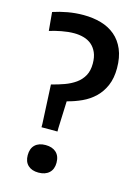

<svg xmlns="http://www.w3.org/2000/svg" viewBox="-115 -814 639 882"><g transform="rotate(15 204.5 -372.5)"><path d="M117 -217 108 -402Q140 -410 169 -420.5Q198 -431 220.5 -447Q243 -463 256 -486.5Q269 -510 269 -544Q269 -575 259.5 -596.5Q250 -618 234 -631.5Q218 -645 196.5 -651Q175 -657 151 -657Q123 -657 91.5 -651Q60 -645 35 -637L27 -725Q60 -736 96.5 -742.5Q133 -749 171 -749Q216 -749 254.5 -738Q293 -727 321.5 -703Q350 -679 366 -641.5Q382 -604 382 -552Q382 -505 367 -470Q352 -435 326.5 -410.5Q301 -386 267.5 -370.5Q234 -355 198 -346L193 -218V-201H117ZM157 4Q125 4 107 -13Q89 -30 89 -61Q89 -93 107 -110Q125 -127 157 -127Q189 -127 207.5 -110Q226 -93 226 -61Q226 -30 207.5 -13Q189 4 157 4Z"/></g></svg>

Font: Encode Sans Compressed
Style: SemiBold
Weight: 600
Designer: Pablo Impallari, Andres Torresi
Foundry: Pablo Impallari, Andres Torresi
Version: Version 1.000; ttfautohint (v1.00) -l 8 -r 50 -G 200 -x 14 -